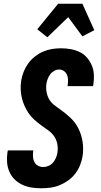

<svg xmlns="http://www.w3.org/2000/svg" viewBox="-20 -1002 540 1030"><path d="M202 8Q175 8 149 4Q123 0 99.5 -11Q76 -22 58 -40Q40 -58 30 -81.5Q20 -105 18 -131.5Q16 -158 20 -185L22 -195H159L158 -191Q156 -175 157 -160Q158 -145 164.5 -132.5Q171 -120 184 -113Q197 -106 212 -106Q226 -106 240 -112Q254 -118 264 -129.5Q274 -141 280 -155Q286 -169 288 -183Q292 -208 287 -231.5Q282 -255 269 -273Q256 -291 237 -304Q218 -317 200 -330.5Q182 -344 165 -359Q148 -374 135 -392.5Q122 -411 112.5 -432Q103 -453 97.5 -475.5Q92 -498 91 -522.5Q90 -547 94 -571Q98 -595 107.5 -618.5Q117 -642 132 -662.5Q147 -683 167.5 -699Q188 -715 211 -725Q234 -735 258.5 -739Q283 -743 307 -743Q333 -743 358.5 -738.5Q384 -734 407 -723Q430 -712 446 -693.5Q462 -675 472 -652Q482 -629 483.5 -603Q485 -577 481 -550L479 -540H342L343 -544Q345 -559 345 -573.5Q345 -588 339.5 -600.5Q334 -613 323 -621Q312 -629 297 -629Q284 -629 271 -622Q258 -615 249.5 -603.5Q241 -592 236 -579Q231 -566 229 -552Q226 -531 229.5 -510Q233 -489 242.5 -471.5Q252 -454 268 -441Q284 -428 300 -417Q330 -396 357 -371Q384 -346 400.5 -313Q417 -280 423 -242Q429 -204 423 -164Q419 -140 409.5 -116Q400 -92 384 -71Q368 -50 346.5 -34.5Q325 -19 301 -9Q277 1 252 4.5Q227 8 202 8ZM234 -802 180 -845 292 -982H422L486 -840L422 -807L346 -910Z"/></svg>

Font: Iosevka Term Curly Hv Obl
Style: Regular
Weight: 900
Italic angle: -9°
Designer: Belleve Invis
Foundry: Belleve Invis
Version: Version 32.3.0